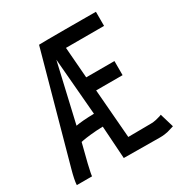

<svg xmlns="http://www.w3.org/2000/svg" viewBox="-151 -746 820 863"><g transform="rotate(-30 259.0 -315.0)"><path d="M229.5 -239.3 204.6 -534.2 134.8 -231.9Q168.5 -238.3 229.5 -239.3ZM234.9 -169.4Q199.7 -168.5 170.7 -165.3Q141.6 -162.1 129.9 -159.7L118.2 -157.2L93.3 -59.1Q81.5 -8.8 81.5 0H2.4Q3.4 -24.9 18.1 -77.6L170.9 -631.3Q201.2 -632.3 302.2 -632.3Q344.2 -632.3 395.3 -632.1Q446.3 -631.8 466.3 -631.8V-558.6H268.6L281.2 -398.4H427.7V-325.2H290.5L311 -71.8L430.2 -72.8Q442.4 -72.8 456.5 -75.9Q470.7 -79.1 479 -82L487.3 -85.4L508.8 -13.2Q503.9 -11.7 492.9 -8.3Q481.9 -4.9 475.6 -3.2Q469.2 -1.5 457.8 0Q446.3 1.5 434.1 1.5H431.2L246.1 0Z"/></g></svg>

Font: Fantasque Sans Mono
Style: Regular
Weight: 400
Monospace: yes
Designer: Jany Belluz
Version: Version 1.8.0 ; ttfautohint (v1.8.2)